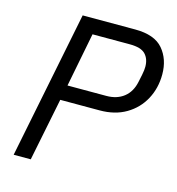

<svg xmlns="http://www.w3.org/2000/svg" viewBox="-105 -788 810 879"><g transform="rotate(15 300.5 -349.0)"><path d="M120 0H39L179 -698H428Q520 -698 560.5 -650.5Q601 -603 601 -531Q601 -466 572.5 -413Q544 -360 491.5 -329Q439 -298 367 -298H180ZM245 -626 195 -370H379Q429 -370 462 -396Q495 -422 505 -471Q510 -494 512.5 -507Q515 -520 516 -528.5Q517 -537 517 -545Q517 -582 496 -604Q475 -626 422 -626Z"/></g></svg>

Font: IBM Plex Sans Var
Style: Italic
Weight: 400
Italic angle: -11.31°
Designer: Mike Abbink, Paul van der Laan, Pieter van Rosmalen
Foundry: Bold Monday
Version: Version 1.001